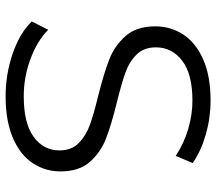

<svg xmlns="http://www.w3.org/2000/svg" viewBox="-62 -684 752 667"><g transform="rotate(90 313.5 -350.0)"><path d="M54 -85 83 -142Q121 -104 184 -80.5Q247 -57 314 -57Q408 -57 455 -91.5Q502 -126 502 -181Q502 -223 476.5 -248Q451 -273 414 -286.5Q377 -300 311 -316Q232 -336 185 -354.5Q138 -373 104.5 -411Q71 -449 71 -514Q71 -567 99 -610.5Q127 -654 185 -680Q243 -706 329 -706Q389 -706 446.5 -689.5Q504 -673 546 -644L521 -585Q477 -614 427 -628.5Q377 -643 329 -643Q237 -643 190.5 -607.5Q144 -572 144 -516Q144 -474 169.5 -448.5Q195 -423 233.5 -409.5Q272 -396 337 -380Q414 -361 461.5 -342.5Q509 -324 542 -286.5Q575 -249 575 -185Q575 -132 546.5 -88.5Q518 -45 459 -19.5Q400 6 314 6Q236 6 164.5 -19Q93 -44 54 -85Z"/></g></svg>

Font: APTA Sans Regular
Style: Regular
Weight: 400
Version: Version 7.200